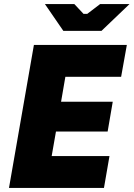

<svg xmlns="http://www.w3.org/2000/svg" viewBox="-20 -920 654 940"><path d="M24 0H489L516 -156H233L254 -276H507L532 -422H279L300 -544H573L601 -700H146ZM290 -769H477L614 -900H470L407 -852H389L344 -900H200Z"/></svg>

Font: Fixel Display ExtraBold
Style: Italic
Weight: 800
Italic angle: -10°
Designer: AlfaBravo + MacPaw
Foundry: Kyrylo Tkachov, Marchela Mozhyna, Serhii Makarenko, Maria Weinstein, Zakhar Kryvoshyya
Version: Version 1.210;Glyphs 3.2 (3217)